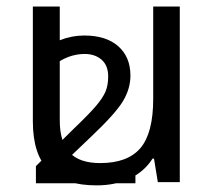

<svg xmlns="http://www.w3.org/2000/svg" viewBox="-20 -555 654 585"><path d="M162.1 -535.2V-188Q162.1 -122.6 191.9 -90.3Q221.7 -58.1 285.2 -58.1Q369.1 -58.1 408 -104Q446.8 -149.9 446.8 -253.9V-535.2H527.8V0H460.9L449.2 -71.8H444.8Q419.9 -32.2 375.7 -11.2Q331.5 9.8 274.9 9.8Q177.2 9.8 128.7 -36.6Q80.1 -83 80.1 -185.1V-535.2ZM392.6 3.4H89.4V-48.8L207 -165Q252 -208 272.5 -232.2Q293 -256.3 301.3 -275.6Q309.6 -294.9 309.6 -321.8Q309.6 -355.5 289.6 -373Q269.5 -390.6 237.8 -390.6Q212.4 -390.6 187.7 -381.3Q163.1 -372.1 127.9 -346.2L95.2 -390.6Q160.6 -446.8 236.8 -446.8Q303.2 -446.8 340.3 -414.1Q377.4 -381.3 377.4 -324.7Q377.4 -284.7 354.7 -246.8Q332 -209 258.3 -139.2L171.4 -56.2H392.6Z"/></svg>

Font: Open Sans ACDW
Style: acdw
Weight: 400
Foundry: Ascender Corporation
Version: Version 1.10